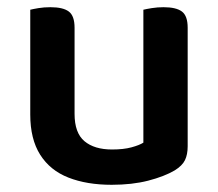

<svg xmlns="http://www.w3.org/2000/svg" viewBox="-20 -499 605 533"><path d="M64 -181V-472Q72 -474 87 -476.5Q102 -479 120 -479Q155 -479 171 -467Q187 -455 187 -422V-183Q187 -130 214.5 -107Q242 -84 291 -84Q323 -84 345 -90Q367 -96 378 -103V-472Q386 -474 401.5 -476.5Q417 -479 434 -479Q469 -479 485 -467Q501 -455 501 -422V-93Q501 -70 493.5 -54.5Q486 -39 465 -26Q436 -9 391.5 2.5Q347 14 290 14Q221 14 170 -6Q119 -26 91.5 -69.5Q64 -113 64 -181Z"/></svg>

Font: Baloo Bhaijaan 2 SemiBold
Style: Regular
Weight: 600
Designer: Sanskriti Dholi, Noopur Datye and Ek Type
Foundry: Ek Type
Version: Version 1.700